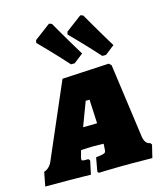

<svg xmlns="http://www.w3.org/2000/svg" viewBox="-137 -873 828 965"><g transform="rotate(-15 276.5 -390.5)"><path d="M263 -559H282L331 -597C276 -687 223 -780 223 -780L209 -785L125 -722L122 -708C122 -708 195 -635 263 -559ZM426 -559H445L494 -597C439 -687 386 -780 386 -780L372 -785L288 -722L285 -708C285 -708 358 -635 426 -559ZM511 -125 459 -502 447 -513 203 -500 35 -111C26 -91 10 -77 -7 -72L-21 1H89C138 1 216 3 216 3L231 -67L224 -76H205C194 -76 189 -78 189 -85C189 -89 190 -94 193 -103L200 -129C197 -129 248 -132 261 -132L318 -131L317 -110C317 -105 316 -102 316 -99C316 -83 309 -80 264 -75L251 -3L257 4C257 4 339 1 418 1C465 1 536 2 536 2L552 -64L546 -73C527 -76 515 -89 511 -125ZM240 -238 287 -363H307L313 -239C295 -238 288 -238 276 -238Z"/></g></svg>

Font: Alegreya SC Black
Style: Italic
Weight: 900
Italic angle: -7°
Designer: Juan Pablo del Peral
Foundry: Huerta Tipografica
Version: Version 2.007;PS 002.007;hotconv 1.0.88;makeotf.lib2.5.64775